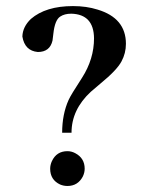

<svg xmlns="http://www.w3.org/2000/svg" viewBox="-20 -616 490 641"><path d="M218.8 -172.9Q218.8 -250 283.2 -309.6Q293.9 -319.3 316.4 -337.9Q370.1 -381.8 385.7 -411.1Q400.4 -438.5 400.4 -469.7Q400.4 -555.7 305.7 -584Q268.6 -595.7 223.6 -595.7Q132.8 -595.7 83 -552.7Q55.7 -526.4 54.7 -494.1Q62.5 -446.3 106.4 -442.4Q146.5 -442.4 155.3 -480.5Q156.2 -488.3 158.2 -503.9Q163.1 -548.8 180.7 -560.5Q195.3 -570.3 217.8 -570.3Q293 -568.4 293.9 -488.3Q293.9 -418.9 253.9 -356.4Q215.8 -297.9 209 -282.2Q187.5 -234.4 187.5 -172.9ZM262.7 -52.7Q262.7 -87.9 231.4 -104.5Q218.8 -111.3 205.1 -111.3Q168.9 -111.3 153.3 -78.1Q147.5 -65.4 147.5 -52.7Q147.5 -15.6 180.7 0Q192.4 4.9 205.1 4.9Q240.2 4.9 256.8 -27.3Q262.7 -40 262.7 -52.7Z"/></svg>

Font: Abhaya Libre SemiBold
Style: Regular
Weight: 600
Designer: Pushpananda Ekanayake, Sol Matas, Pathum Egodawatta
Foundry: Mooniak
Version: Version 1.050 ; ttfautohint (v1.6)